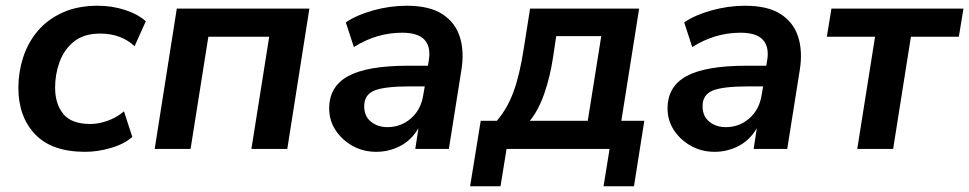

<svg xmlns="http://www.w3.org/2000/svg" viewBox="-20 -519 3377 669"><path d="M277 10Q160 10 102 -51.5Q44 -113 44 -213Q44 -267 60.5 -318.5Q77 -370 111 -410.5Q145 -451 197.5 -475Q250 -499 321 -499Q370 -499 415 -484.5Q460 -470 488 -445L449 -358Q402 -402 329 -402Q272 -402 237.5 -374Q203 -346 187.5 -303Q172 -260 172 -214Q172 -157 200.5 -122Q229 -87 295 -87Q323 -87 354.5 -98Q386 -109 412 -131L441 -42Q413 -17 366.5 -3.5Q320 10 277 10Z M519 0 596 -489H1058L981 0H856L918 -391H706L644 0Z M1291 10Q1246 10 1209 -10.5Q1172 -31 1149.5 -65Q1127 -99 1127 -141Q1127 -218 1193.5 -254Q1260 -290 1402 -290H1471L1474 -308Q1482 -355 1459.5 -380Q1437 -405 1381 -405Q1292 -405 1213 -355L1185 -441Q1223 -467 1281 -483Q1339 -499 1397 -499Q1476 -499 1521 -470Q1566 -441 1582 -391Q1598 -341 1588 -277L1544 0H1427L1438 -72Q1413 -30 1374 -10Q1335 10 1291 10ZM1330 -76Q1377 -76 1412 -106.5Q1447 -137 1455 -189L1460 -218H1408Q1320 -218 1284.5 -203.5Q1249 -189 1249 -149Q1249 -114 1272.5 -95Q1296 -76 1330 -76Z M1618 130 1655 -98H1711Q1747 -139 1769 -198.5Q1791 -258 1805 -350L1827 -489H2207L2145 -98H2225L2189 130H2083L2104 0H1745L1724 130ZM1826 -98H2028L2075 -393H1918L1907 -319Q1897 -252 1876.5 -193Q1856 -134 1826 -98Z M2470 10Q2425 10 2388 -10.5Q2351 -31 2328.5 -65Q2306 -99 2306 -141Q2306 -218 2372.5 -254Q2439 -290 2581 -290H2650L2653 -308Q2661 -355 2638.5 -380Q2616 -405 2560 -405Q2471 -405 2392 -355L2364 -441Q2402 -467 2460 -483Q2518 -499 2576 -499Q2655 -499 2700 -470Q2745 -441 2761 -391Q2777 -341 2767 -277L2723 0H2606L2617 -72Q2592 -30 2553 -10Q2514 10 2470 10ZM2509 -76Q2556 -76 2591 -106.5Q2626 -137 2634 -189L2639 -218H2587Q2499 -218 2463.5 -203.5Q2428 -189 2428 -149Q2428 -114 2451.5 -95Q2475 -76 2509 -76Z M2967 0 3029 -391H2861L2877 -489H3337L3321 -391H3154L3092 0Z"/></svg>

Font: Nunito Sans
Style: Bold Italic
Weight: 700
Italic angle: -9°
Designer: Vernon Adams
Foundry: Vernon Adams
Version: Version 3.006; ttfautohint (v1.8.3)